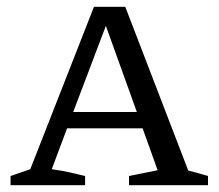

<svg xmlns="http://www.w3.org/2000/svg" viewBox="-20 -544 643 564"><path d="M533 -43Q549 -39 558 -36.5Q567 -34 591 -27V0H359V-27L443 -44L399 -167H177L132 -47Q160 -43 183 -38Q206 -33 230 -27V0H11V-27L69 -47L256 -524H348ZM195 -215H382L291 -468Z"/></svg>

Font: Piazzolla SC
Style: Regular
Weight: 400
Designer: Juan Pablo del Peral
Foundry: Huerta Tipografica
Version: Version 1.330